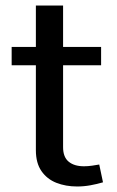

<svg xmlns="http://www.w3.org/2000/svg" viewBox="-20 -675 428 700"><path d="M341.8 -75.2 355.5 -10.3Q334 -3.9 309.8 0.5Q285.6 4.9 261.2 4.9Q219.7 4.9 185.5 -8.5Q151.4 -22 131.1 -51.3Q110.8 -80.6 110.8 -127.4V-437H22.5V-503.9H110.8V-654.8H210V-503.9H348.6V-437H210V-138.2Q210 -102.5 230.2 -85.7Q250.5 -68.8 286.1 -68.8Q300.3 -68.8 315.7 -71Q331.1 -73.2 341.8 -75.2Z"/></svg>

Font: Estedad-FD Medium
Style: Regular
Weight: 500
Designer: Amin Abedi
Version: Version 7.3